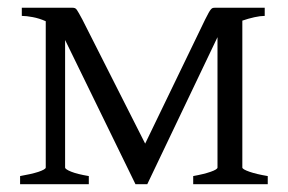

<svg xmlns="http://www.w3.org/2000/svg" viewBox="-20 -474 741 494"><path d="M661.1 -433.1Q649.9 -433.1 634.5 -429.7Q619.1 -426.3 603.5 -420.9V-43Q603.5 -38.6 621.6 -32.2Q639.6 -25.9 668.9 -21V0H477.1V-21Q504.4 -25.9 522 -32Q539.6 -38.1 539.6 -43V-378.4L358.9 0H328.6L147.5 -371.1V-43Q147.5 -38.6 163.3 -32.2Q179.2 -25.9 208.5 -21V0H31.7V-21Q45.4 -23.4 57.4 -26.1Q69.3 -28.8 78.4 -31.7Q87.4 -34.7 92.5 -37.6Q97.7 -40.5 97.7 -43V-419.4Q81.1 -426.8 64.5 -429.9Q47.9 -433.1 36.1 -433.1V-454.1H166Q169.9 -454.1 172.6 -453.1Q175.3 -452.1 177.7 -448.7Q180.2 -445.3 183.3 -439.5Q186.5 -433.6 191.9 -423.8L353.5 -104.5L507.8 -423.8Q513.2 -434.6 516.6 -440.7Q520 -446.8 522.5 -449.7Q524.9 -452.6 527.3 -453.4Q529.8 -454.1 533.7 -454.1H661.1Z"/></svg>

Font: Noto Serif Devanagari
Style: Regular
Weight: 400
Designer: Monotype Design Team
Foundry: Monotype Imaging Inc.
Version: Version 1.01